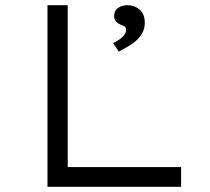

<svg xmlns="http://www.w3.org/2000/svg" viewBox="-20 -720 811 740"><path d="M163 0V-700H241V-76H678V0ZM438 -521 416 -554Q431 -561 442 -569Q453 -577 459.5 -586.5Q466 -596 466 -604Q466 -615 459.5 -618.5Q453 -622 445 -625Q435 -629 427.5 -636.5Q420 -644 420 -659Q420 -679 435 -689.5Q450 -700 472 -700Q498 -700 518 -683Q538 -666 538 -632Q538 -611 529 -594Q520 -577 505 -563.5Q490 -550 472 -540Q454 -530 438 -521Z"/></svg>

Font: Lexend Peta Light
Style: Regular
Weight: 300
Version: Version 1.007